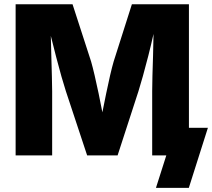

<svg xmlns="http://www.w3.org/2000/svg" viewBox="-20 -748 1020 924"><path d="M55.2 0V-727.5H329.1L418.5 -451.7Q425.8 -426.3 435.3 -385.7Q444.8 -345.2 454.6 -298.3Q464.4 -251.5 472.7 -207.5Q481.4 -251.5 491 -298.3Q500.5 -345.2 510 -385.7Q519.5 -426.3 526.9 -451.7L614.7 -727.5H889.2V0H712.4V-309.6Q712.4 -337.4 713.6 -383.1Q714.8 -428.7 716.6 -481.9Q718.3 -535.2 718.8 -584.5Q707 -531.7 693.6 -479Q680.2 -426.3 667.7 -381.8Q655.3 -337.4 646.5 -309.6L545.9 0H399.4L296.9 -309.6Q288.1 -336.4 275.9 -379.2Q263.7 -421.9 250.5 -472.9Q237.3 -523.9 224.6 -575.2Q225.6 -526.9 227.1 -475.6Q228.5 -424.3 229.7 -380.4Q231 -336.4 231 -309.6V0ZM730.5 156.2 780.3 0H736.8V-132.8H980.5L888.7 156.2Z"/></svg>

Font: Inter Extra Bold
Style: Regular
Weight: 800
Designer: Rasmus Andersson
Foundry: rsms
Version: Version 4.000;git-3c8e0fc